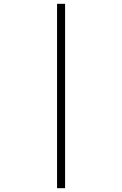

<svg xmlns="http://www.w3.org/2000/svg" viewBox="-20 -843 640 1006"><path d="M279 143V-823H321V143Z"/></svg>

Font: Iosevka SS04 XLt Ex Obl
Style: Regular
Weight: 200
Width: 7
Italic angle: -9°
Monospace: yes
Designer: Belleve Invis
Foundry: Belleve Invis
Version: Version 19.0.0; ttfautohint (v1.8.4)